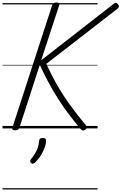

<svg xmlns="http://www.w3.org/2000/svg" viewBox="-20 -1020 965 1525"><path d="M99 15Q85 15 80 10Q75 5 78 -5L395 -981Q401 -1000 428 -1000Q457 -1000 451 -981L307 -541L877 -985Q891 -997 899.5 -997Q908 -997 917 -986Q926 -974 925 -967Q924 -960 912 -950L348 -513Q392 -416 441 -332.5Q490 -249 545 -174.5Q600 -100 662 -25Q671 -15 669.5 -7Q668 1 656 11Q644 19 635 15.5Q626 12 617 1Q569 -56 525.5 -114Q482 -172 442 -234.5Q402 -297 366 -364Q330 -431 296 -505L134 -5Q131 5 122 10Q113 15 99 15ZM228 276Q220 269 219.5 262Q219 255 225 246Q244 222 258 199.5Q272 177 280 153Q288 129 291 99Q292 86 299.5 81Q307 76 319 76Q334 76 340.5 82.5Q347 89 346 101Q346 119 336.5 147Q327 175 309 206.5Q291 238 261 269Q253 276 244.5 279.5Q236 283 228 276ZM0 475H755V485H0ZM0 -20H755V0H0ZM0 -505H755V-500H0ZM0 -995H755V-985H0Z"/></svg>

Font: Playwrite CZ Guides
Style: Regular
Weight: 400
Designer: Veronika Burian, José Scaglione
Foundry: TypeTogether
Version: Version 1.003